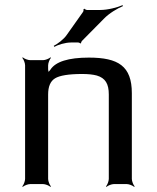

<svg xmlns="http://www.w3.org/2000/svg" viewBox="-20 -719 613 750"><path d="M327 -494C247 -494 197 -478 177 -447C174 -442 167 -437 166 -433L170 -431C171 -435 168 -443 168 -448V-464C168 -473 174 -488 179 -493L177 -495C172 -490 157 -484 148 -484H98C89 -484 74 -490 69 -495L67 -493C72 -488 78 -473 78 -464V-20C78 -11 72 4 67 9L69 11C74 6 89 0 98 0H148C157 0 172 6 177 11L179 9C174 4 168 -11 168 -20V-350C168 -381 177 -402 195 -413C213 -424 248 -430 301 -430C324 -430 343 -428 358 -424C392 -414 405 -391 405 -350V-20C405 -11 399 4 394 9L396 11C401 6 416 0 425 0H475C484 0 499 6 504 11L506 9C501 4 495 -11 495 -20V-355C495 -461 442 -494 327 -494ZM371 -680H320C317 -680 311 -683 310 -685L306 -683C307 -681 306 -674 304 -672L241 -583C229 -565 204 -547 190 -540L192 -536C206 -544 235 -553 257 -553H286C288 -553 293 -551 293 -549L297 -551C296 -552 298 -557 300 -559L386 -646C406 -667 440 -687 460 -695L459 -699C439 -690 401 -680 371 -680Z"/></svg>

Font: Gamestation Storm
Style: Regular
Weight: 400
Designer: Jonas Hecksher
Foundry: Jonas Hecksher, Playtypeª, e-types AS
Version: Version 1.003